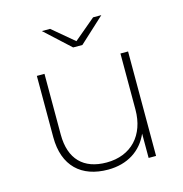

<svg xmlns="http://www.w3.org/2000/svg" viewBox="-107 -820 881 923"><g transform="rotate(-15 333.5 -359.0)"><path d="M319 4C416 4 487 -43 521 -121V0H558V-520H520V-241C520 -114 444 -31 321 -31C207 -31 142 -95 142 -218V-520H104V-215C104 -71 187 4 319 4ZM479 -722H438L331 -632L224 -722H183L308 -607H354Z"/></g></svg>

Font: Montserrat-Alt1 ExtLt
Style: Regular
Weight: 200
Designer: Differentunic
Foundry: Differentunic
Version: Version 7.222